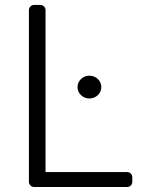

<svg xmlns="http://www.w3.org/2000/svg" viewBox="-20 -747 597 767"><path d="M95.5 -20.6V-706.7Q95.5 -715.2 101.6 -721.2Q107.6 -727.3 116.5 -727.3H141.3Q149.9 -727.3 155.9 -721.2Q161.9 -715.2 161.9 -706.7V-59.7H487.9Q496.4 -59.7 502.5 -53.6Q508.5 -47.6 508.5 -39.1V-20.6Q508.5 -12.1 502.5 -6Q496.4 0 487.9 0H116.5Q107.6 0 101.6 -6Q95.5 -12.1 95.5 -20.6ZM337 -444.6Q349.8 -444.6 360.8 -438.6Q371.8 -432.5 378.2 -422.1Q384.6 -411.6 384.6 -399.1Q384.6 -386.7 378.2 -376.2Q371.8 -365.8 360.8 -359.7Q349.8 -353.7 337 -353.7Q324.2 -353.7 313.4 -359.7Q302.6 -365.8 296.2 -376.2Q289.8 -386.7 289.8 -399.1Q289.8 -411.6 296.2 -422.1Q302.6 -432.5 313.4 -438.6Q324.2 -444.6 337 -444.6Z"/></svg>

Font: DeltaSans Light
Style: Regular
Weight: 300
Designer: Rasmus Andersson
Foundry: rsms
Version: Version 3.012